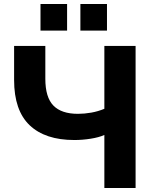

<svg xmlns="http://www.w3.org/2000/svg" viewBox="-20 -933 764 953"><path d="M498 0V-263Q471 -251 430 -244.5Q389 -238 349 -238Q204 -238 127 -311.5Q50 -385 50 -536V-705H205V-542Q205 -450 245 -409Q285 -368 367 -368Q399 -368 433 -374Q467 -380 498 -393V-705H653V0ZM379 -781V-913H511V-781ZM181 -781V-913H313V-781Z"/></svg>

Font: Mulish ExtraBold
Style: Regular
Weight: 800
Designer: Vernon Adams
Foundry: Vernon Adams
Version: Version 3.603; ttfautohint (v1.8.3)